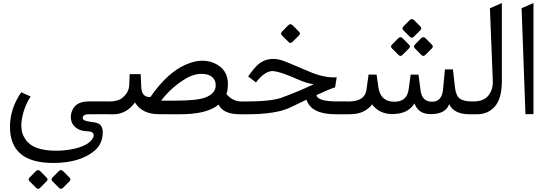

<svg xmlns="http://www.w3.org/2000/svg" viewBox="-20 -738 3547 1240"><path d="M388 367.7 428.8 409Q440.8 421 429.3 432.5L386.4 475.4Q373.9 487.9 361.4 475.4L318.5 432.5Q306.5 421 320.1 407.4L359.8 367.2Q373.9 353.6 388 367.7ZM240.2 367.7 280.9 409Q292.9 421 281.4 432.5L238.6 475.4Q225.5 487.9 213.5 475.4L170.7 432.5Q158.7 421 172.2 407.4L211.9 367.2Q225.5 353.6 240.2 367.7ZM669.4 -83Q681.2 -82.5 692.9 -82.5V-0.5H629.4L549.8 0Q523.4 0 516.1 14.6Q509.3 29.3 522.9 37.6Q537.1 45.9 566.9 49.1Q596.7 52.2 608.9 57.1Q643.6 70.3 643.6 115.7Q643.6 189.5 592.3 233.9Q498 314.5 323.7 314.5Q44.4 314.5 44.4 81.1Q44.4 -36.6 117.2 -142.1L178.2 -114.7Q135.7 -50.8 121.6 30.3Q117.7 52.7 117.7 68.8Q117.7 85 121.1 107.9Q124 131.3 145 162.6Q192.4 235.4 342.3 235.4Q400.9 235.4 454.6 223.6Q545.4 204.1 575.7 160.6Q585 147.5 585 135.7Q585 110.8 547.4 109.9Q509.8 108.9 486.3 96.7Q437.5 70.8 437.5 17.1Q437.5 -8.8 451.2 -34.2Q477.5 -83 553.7 -83Z M1020.5 -87.9H1107.9Q1253.9 -87.9 1307.6 -108.9Q1362.8 -130.4 1372.1 -172.9Q1376.5 -207.5 1360.8 -229Q1342.8 -253.9 1305.2 -259.3Q1240.7 -268.6 1174.3 -227.1Q1085 -172.4 1020.5 -87.9ZM1391.6 -62.5Q1385.3 -57.6 1377.9 -52.2Q1302.7 0.5 1136.2 0L1006.3 -0.5Q897.9 -0.5 851.6 -76.2Q795.4 0 712.4 0H672.9V-82.5H683.6Q739.7 -82.5 766.6 -103.5Q813 -139.6 814.5 -188L817.4 -259.3H888.7L892.1 -177.7Q894.5 -107.4 951.7 -111.8Q1060.5 -269.5 1181.2 -321.3Q1297.4 -371.6 1384.8 -319.3Q1464.8 -271.5 1449.7 -160.6Q1447.8 -145.5 1442.4 -131.3Q1481 -82.5 1541.5 -82.5H1562.5V0H1530.8Q1420.9 0 1391.6 -62.5Z M1959.5 -94.2Q1912.6 -71.8 1853.5 -43.5Q1763.2 0 1573.2 0H1542.5V-82.5H1559.6Q1729.5 -82.5 1796.4 -106.4Q1913.1 -148.9 2005.9 -194.3Q1966.8 -196.8 1892.1 -230Q1798.8 -271.5 1751 -278.3Q1694.8 -286.6 1633.3 -205.6L1582.5 -244.6Q1627 -307.1 1654.8 -328.1Q1713.9 -372.1 1795.4 -350.1Q1821.8 -342.8 1974.1 -276.9Q2073.7 -233.4 2154.8 -238.8L2144 -173.8Q2122.1 -168.9 2023.9 -124Q2029.3 -83 2159.2 -83H2215.3V0H2148.9Q1989.3 0 1959.5 -94.2ZM1870.2 -574.6 1910.9 -533.4Q1922.9 -521.4 1911.5 -509.9L1868.6 -467Q1855.6 -454.5 1843.5 -467L1800.7 -509.9Q1788.7 -521.4 1802.3 -534.9L1842 -575.2Q1855.6 -588.7 1870.2 -574.6Z M2765.6 -1Q2680.2 0 2657.2 -70.3Q2614.7 -0.5 2511.2 -1.5Q2428.7 -2.4 2382.3 -64.5Q2377 -49.8 2342.3 -26.9Q2301.8 0 2235.8 0H2195.3V-82.5H2232.4Q2336.9 -83.5 2346.7 -158.2L2360.4 -256.3H2412.1L2423.3 -176.3Q2436.5 -83.5 2521.5 -81.1Q2607.9 -78.1 2619.1 -160.2L2632.3 -256.3H2682.6L2696.3 -153.3Q2705.6 -81.1 2770.5 -81.1Q2833.5 -80.6 2841.3 -160.2L2853.5 -290H2905.3L2918 -175.8Q2924.3 -119.6 2949.7 -101.1Q2974.6 -83 3026.9 -83H3039.6V0H3014.6Q2911.6 0 2880.9 -65.4Q2857.9 -2 2765.6 -1ZM2654.2 -607.8 2694.9 -567Q2706.9 -555 2695.5 -543.5L2652.6 -500.7Q2639.6 -488.1 2627.5 -500.1L2584.7 -543Q2572.7 -555 2586.3 -568.1L2626 -608.3Q2639.6 -621.9 2654.2 -607.8ZM2728.4 -490.7 2769.1 -449.5Q2781.1 -438 2769.6 -426L2726.8 -383.1Q2713.7 -370.6 2701.7 -383.1L2658.9 -426Q2646.9 -438 2660.5 -451L2700.2 -491.3Q2713.7 -504.8 2728.4 -490.7ZM2580.5 -490.7 2621.3 -449.5Q2633.3 -438 2621.8 -426L2579 -383.1Q2566.4 -370.6 2553.9 -383.1L2511 -426Q2499 -438 2512.6 -451L2552.3 -491.3Q2566.4 -504.8 2580.5 -490.7Z M3221.2 -213.4Q3221.2 -100.1 3173.8 -47.9Q3130.4 0 3059.6 0H3019.5V-82.5H3035.6Q3103.5 -82.5 3134.8 -121.6Q3165 -159.7 3162.6 -219.7L3144 -684.6L3221.2 -718.3Z M3348.6 -685.1 3425.3 -718.3V-1H3373.5Z"/></svg>

Font: Elshan
Style: Regular
Weight: 400
Foundry: DejaVu fonts team - Redesigned by Saber Rastikerdar (Samim font) - Edited by Jalil Hamdollahi
Version: Version 0.9.9; ttfautohint (v1.4.1.5-446e)